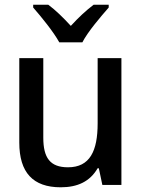

<svg xmlns="http://www.w3.org/2000/svg" viewBox="-20 -786 603 816"><path d="M232 -606H330C353 -651 408 -715 442 -754V-766H378C344 -740 315 -713 281 -676C249 -711 215 -744 185 -766H121V-754C156 -714 208 -650 232 -606ZM238 10C309 10 362 -14 395 -71H400L415 0H496V-539H395V-262C395 -144 362 -75 269 -75C193 -75 164 -115 164 -201V-539H62V-180C62 -53 120 10 238 10Z"/></svg>

Font: Noto Sans Mono SemiCondensed Medium
Style: Regular
Weight: 500
Width: 4
Designer: Monotype Design Team
Foundry: Monotype Imaging Inc.
Version: Version 2.014